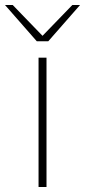

<svg xmlns="http://www.w3.org/2000/svg" viewBox="-93 -752 342 772"><path d="M62 0H94V-520H62ZM-73 -732 55 -586H101L229 -732H198L78 -608L-42 -732Z"/></svg>

Font: Aspekta 100
Style: Regular
Weight: 100
Designer: Ivo Dolenc
Version: Version 2.000